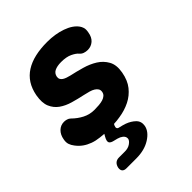

<svg xmlns="http://www.w3.org/2000/svg" viewBox="-218 -685 1036 1036"><g transform="rotate(-45 300.0 -167.5)"><path d="M140 225Q123 225 115.5 216Q108 207 111 190Q115 173 125.5 164Q136 155 153 155H198Q223 155 240 143Q257 131 259 119Q262 97 234 83Q220 77 201 73Q176 68 171 57Q166 46 179 23L187 9Q171 8 156 6Q128 3 104.5 -5.5Q81 -14 62 -27.5Q43 -41 28 -61Q17 -75 12 -90Q7 -105 11 -125Q16 -155 34.5 -173Q53 -191 79 -191Q88 -191 99 -188Q110 -185 118 -177Q143 -152 174 -136Q205 -120 241 -120Q259 -120 276 -121.5Q293 -123 306 -127Q319 -131 328 -139Q337 -147 339 -160Q341 -172 335.5 -181Q330 -190 319 -197Q308 -204 292 -208.5Q276 -213 258 -217Q220 -225 183.5 -235.5Q147 -246 120 -265Q93 -284 79.5 -315.5Q66 -347 75 -398Q83 -440 102.5 -470.5Q122 -501 153.5 -521Q185 -541 226.5 -550.5Q268 -560 319 -560Q380 -560 430 -542.5Q480 -525 503 -493Q509 -485 513 -472.5Q517 -460 513 -439Q508 -407 489 -390.5Q470 -374 444 -374Q430 -374 417.5 -378.5Q405 -383 397 -393Q386 -406 361 -418Q336 -430 296 -430Q280 -430 267.5 -427.5Q255 -425 246 -420.5Q237 -416 231.5 -408.5Q226 -401 224 -391Q222 -380 226 -372Q230 -364 238.5 -358.5Q247 -353 257.5 -349.5Q268 -346 280 -343Q317 -335 357.5 -323.5Q398 -312 430 -292Q462 -272 480 -239.5Q498 -207 489 -157Q480 -106 454 -73.5Q428 -41 391 -22.5Q354 -4 309 3Q285 7 262 8L258 15Q253 26 255.5 33Q258 40 271 42Q289 46 307 52Q337 63 357 82.5Q377 102 372 133Q365 170 321.5 197.5Q278 225 215 225Z"/></g></svg>

Font: Maple Mono ExtraBold
Style: Italic
Weight: 800
Italic angle: -10°
Monospace: yes
Designer: subframe7536
Version: Version 7.200